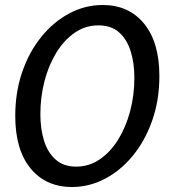

<svg xmlns="http://www.w3.org/2000/svg" viewBox="-20 -734 676 768"><path d="M268 14Q163 14 102 -60.8Q41 -135.5 41 -270Q41 -365.5 69 -446.5Q97 -527.5 146 -587.5Q195 -647.5 258 -680.8Q321 -714 390.5 -714Q495.5 -714 556.5 -639.2Q617.5 -564.5 617.5 -430Q617.5 -334 589.2 -253Q561 -172 512 -112Q463 -52 400 -19Q337 14 268 14ZM284.5 -67.5Q336.5 -67.5 379.2 -96.8Q422 -126 453 -176.2Q484 -226.5 500.8 -290.2Q517.5 -354 517.5 -422.5Q517.5 -482 502.5 -529.5Q487.5 -577 456 -604.8Q424.5 -632.5 374 -632.5Q321.5 -632.5 278.8 -603Q236 -573.5 205.2 -523.2Q174.5 -473 158 -409.5Q141.5 -346 141.5 -277.5Q141.5 -218.5 156.2 -171Q171 -123.5 202.8 -95.5Q234.5 -67.5 284.5 -67.5Z"/></svg>

Font: Cabin Condensed
Style: Italic
Weight: 400
Width: 3
Italic angle: -10°
Designer: Pablo Impallari
Foundry: Pablo Impallari. http://www.impallari.com Igino Marini. http://www.ikern.com
Version: Version 3.001; ttfautohint (v1.8.3)